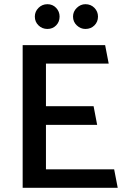

<svg xmlns="http://www.w3.org/2000/svg" viewBox="-20 -895 601 915"><path d="M541 0 524 -88H199V-300H443L426 -389H199V-592H498L481 -680H88V0ZM206 -757Q231 -757 247.5 -774Q264 -791 264 -816Q264 -840 247.5 -857.5Q231 -875 206 -875Q181 -875 163.5 -857.5Q146 -840 146 -816Q146 -791 163.5 -774Q181 -757 206 -757ZM387 -757Q413 -757 430 -774Q447 -791 447 -816Q447 -840 430 -857.5Q413 -875 387 -875Q364 -875 346 -857.5Q328 -840 328 -816Q328 -791 346 -774Q364 -757 387 -757Z"/></svg>

Font: Catamaran Thin SemiBold
Style: Regular
Weight: 600
Version: Version 2.000